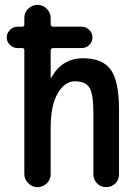

<svg xmlns="http://www.w3.org/2000/svg" viewBox="-20 -770 540 790"><path d="M51.8 -572.3Q34.2 -572.3 21 -585Q7.8 -597.7 7.8 -615.7Q7.8 -633.8 21 -647Q34.2 -660.2 51.8 -660.2H71.3Q80.1 -660.2 80.1 -668.9V-696.3Q80.1 -718.8 96.2 -734.4Q112.3 -750 134.3 -750Q156.2 -750 172.4 -733.9Q188.5 -717.8 188.5 -696.3V-670.9Q188.5 -660.2 199.2 -660.2H316.4Q334 -660.2 347.2 -647Q360.4 -633.8 360.4 -615.7Q360.4 -597.7 347.2 -585Q334 -572.3 316.4 -572.3H199.2Q188.5 -572.3 188.5 -559.6V-451.2Q188.5 -450.2 189.5 -450.2Q191.4 -450.2 191.4 -451.2Q235.4 -530.3 322.3 -530.3Q401.4 -530.3 435.5 -483.4Q469.7 -436.5 469.7 -320.3V-52.7Q469.7 -30.3 454.6 -15.1Q439.5 0 417 0Q394.5 0 379.4 -15.6Q364.3 -31.2 364.3 -52.7V-300.8Q364.3 -382.8 348.1 -409.2Q332 -435.5 288.1 -435.5Q246.1 -435.5 217.3 -385.7Q188.5 -335.9 188.5 -244.1V-53.7Q188.5 -31.2 172.4 -15.6Q156.2 0 134.3 0Q112.3 0 96.2 -16.1Q80.1 -32.2 80.1 -53.7V-563.5Q80.1 -572.3 71.3 -572.3Z"/></svg>

Font: Rounded-X Mgen+ 2m medium
Style: Regular
Weight: 500
Designer: [Source Han Sans]
Ryoko NISHIZUKA  (kana & ideographs); Paul D. Hunt (Latin, Greek & Cyrillic); Wenlong ZHANG  (bopomofo
Version: Version 1.059.20150602